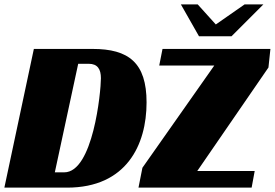

<svg xmlns="http://www.w3.org/2000/svg" viewBox="-20 -859 1258 879"><path d="M287 0C559 0 651 -196 651 -390C651 -572 569 -635 404 -635H135L0 0ZM614 0H1132L1146 -76H883L1209 -550L1218 -635H724L709 -559H961L632 -91ZM231 -70 338 -567H386C427 -567 442 -542 442 -501C442 -438 406 -70 274 -70ZM1100 -839 968 -747 885 -839H808L891 -693H1040L1186 -839Z"/></svg>

Font: Racing Sans One
Style: Regular
Weight: 400
Designer: Pablo Impallari, Rodrigo Fuenzalida
Foundry: Pablo Impallari, Rodrigo Fuenzalida
Version: Version 1.001